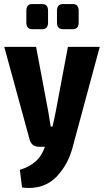

<svg xmlns="http://www.w3.org/2000/svg" viewBox="-20 -724 514 947"><path d="M188 -580H139Q110 -580 110 -613V-671Q110 -704 139 -704H188Q217 -704 217 -671V-613Q217 -580 188 -580ZM339 -580H291Q261 -580 261 -613V-671Q261 -704 291 -704H339Q368 -704 368 -671V-613Q368 -580 339 -580ZM472 -493 337 7Q326 47 307.5 81Q289 115 260 146.5Q231 178 187 193Q143 208 89 201L78 114Q127 98 156 72Q185 46 200 4L202 0H173Q136 0 126 -36L1 -493H158L218 -174Q219 -171 230 -100H239Q248 -138 255 -174L315 -493Z"/></svg>

Font: exo2condensed_b
Style: Bold
Weight: 700
Width: 3
Designer: Natanael Gama
Version: Version 1.001;PS 001.001;hotconv 1.0.70;makeotf.lib2.5.58329